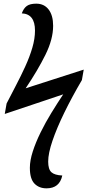

<svg xmlns="http://www.w3.org/2000/svg" viewBox="-20 -788 477 1048"><path d="M234 240Q193 240 168 214Q143 188 143 128Q143 88 159 38.5Q175 -11 201.5 -65Q228 -119 260.5 -172Q293 -225 325 -273L6 -166L16 -223Q40 -270 67 -321.5Q94 -373 118 -425.5Q142 -478 156.5 -527.5Q171 -577 171 -621Q171 -712 99 -715Q109 -743 126.5 -755.5Q144 -768 178 -768Q221 -768 245.5 -736Q270 -704 270 -647Q270 -574 228 -489Q186 -404 120 -306L437 -408L427 -351Q372 -257 331 -173Q290 -89 266.5 -20Q243 49 243 94Q243 136 260.5 152Q278 168 320 170Q305 240 234 240Z"/></svg>

Font: Noto Serif SemiCondensed Medium
Style: Italic
Weight: 500
Width: 4
Italic angle: -12°
Designer: Monotype Design Team
Foundry: Monotype Imaging Inc.
Version: Version 2.013